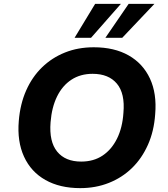

<svg xmlns="http://www.w3.org/2000/svg" viewBox="-20 -960 865 991"><path d="M394 11Q289 11 214.5 -31Q140 -73 104 -151.5Q68 -230 77 -336Q84 -423 115 -493Q146 -563 197 -612.5Q248 -662 315.5 -689Q383 -716 464 -716Q570 -716 644 -674Q718 -632 754 -554.5Q790 -477 781 -371Q775 -283 743.5 -212.5Q712 -142 661 -92.5Q610 -43 542 -16Q474 11 394 11ZM399 -126Q463 -126 509.5 -157Q556 -188 584 -244.5Q612 -301 617 -377Q626 -477 583.5 -528Q541 -579 458 -579Q395 -579 348.5 -548.5Q302 -518 274.5 -462Q247 -406 241 -329Q233 -229 275 -177.5Q317 -126 399 -126ZM365 -765 471 -940H604L450 -765ZM524 -765 644 -940H777L611 -765Z"/></svg>

Font: Nunito Sans 9pt ExtraBold
Style: Italic
Weight: 800
Italic angle: -9°
Version: Version 3.101;gftools[0.9.27]